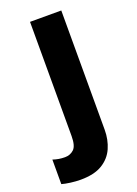

<svg xmlns="http://www.w3.org/2000/svg" viewBox="-202 -609 653 912"><g transform="rotate(-20 125.0 -153.5)"><path d="M42 240Q18 240 -8.5 236.5Q-35 233 -52 228V104Q-37 109 -22.5 111.5Q-8 114 9 114Q35 114 53.5 97Q72 80 72 30V-547H230V56Q230 106 211.5 148Q193 190 152 215Q111 240 42 240Z"/></g></svg>

Font: Noto Sans Oriya
Style: Bold
Weight: 700
Designer: Amélie Bonet and Sol Matas
Foundry: Google LLC
Version: Version 2.006; ttfautohint (v1.8.4.7-5d5b)